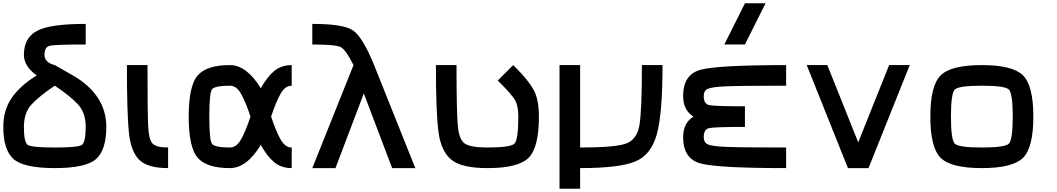

<svg xmlns="http://www.w3.org/2000/svg" viewBox="-20 -1020 6415 1165"><path d="M125 -250Q125 -156.2 148.4 -140.6Q171.9 -125 312.5 -125Q453.1 -125 476.6 -140.6Q500 -156.2 500 -250Q500 -335.9 453.1 -386.7Q406.2 -437.5 312.5 -500Q218.8 -437.5 171.9 -386.7Q125 -335.9 125 -250ZM421.9 -562.5Q625 -445.3 625 -250Q625 -109.4 562.5 -54.7Q500 0 312.5 0Q125 0 62.5 -54.7Q0 -109.4 0 -250Q0 -351.6 50.8 -425.8Q101.6 -500 203.1 -562.5Q125 -617.2 125 -687.5Q125 -789.1 203.1 -832Q281.2 -875 500 -875V-750Q312.5 -750 281.2 -742.2Q250 -734.4 250 -687.5Q250 -640.6 312.5 -625Z M875 -625Q875 -343.8 878.9 -257.8Q882.8 -171.9 906.2 -148.4Q929.7 -125 1000 -125V0Q875 0 824.2 -50.8Q773.4 -101.6 761.7 -218.8Q750 -335.9 750 -625Z M1750 -125V0Q1687.5 0 1644.5 -35.2Q1601.6 -70.3 1562.5 -140.6Q1476.6 0 1375 0Q1234.4 0 1179.7 -62.5Q1125 -125 1125 -312.5Q1125 -500 1179.7 -562.5Q1234.4 -625 1375 -625Q1476.6 -625 1562.5 -484.4Q1601.6 -554.7 1644.5 -589.8Q1687.5 -625 1750 -625V-500Q1710.9 -500 1683.6 -453.1Q1656.2 -406.2 1625 -312.5Q1656.2 -218.8 1683.6 -171.9Q1710.9 -125 1750 -125ZM1375 -500Q1281.2 -500 1265.6 -476.6Q1250 -453.1 1250 -312.5Q1250 -171.9 1265.6 -148.4Q1281.2 -125 1375 -125Q1414.1 -125 1441.4 -171.9Q1468.8 -218.8 1500 -312.5Q1468.8 -406.2 1441.4 -453.1Q1414.1 -500 1375 -500Z M2125 -625Q2078.1 -718.8 2046.9 -734.4Q2015.6 -750 1875 -750V-875Q2062.5 -875 2121.1 -835.9Q2179.7 -796.9 2250 -625L2500 0H2359.4L2187.5 -453.1L2015.6 0H1875Z M2937.5 0Q2781.2 0 2718.8 -50.8Q2656.2 -101.6 2640.6 -218.8Q2625 -335.9 2625 -625H2750Q2750 -343.8 2757.8 -257.8Q2765.6 -171.9 2800.8 -148.4Q2835.9 -125 2937.5 -125Q3078.1 -125 3101.6 -148.4Q3125 -171.9 3125 -312.5Q3125 -382.8 3101.6 -418Q3078.1 -453.1 3031.2 -500Q3007.8 -523.4 3000 -531.2L3093.8 -625Q3101.6 -617.2 3117.2 -601.6Q3179.7 -539.1 3214.8 -480.5Q3250 -421.9 3250 -312.5Q3250 -125 3187.5 -62.5Q3125 0 2937.5 0Z M3500 -625V-125Q3710.9 -125 3777.3 -148.4Q3843.8 -171.9 3859.4 -257.8Q3875 -343.8 3875 -625H4000Q4000 -328.1 3964.8 -203.1Q3929.7 -78.1 3832 -39.1Q3734.4 0 3500 0V125H3375V-625Z M4750 -500Q4468.8 -500 4382.8 -496.1Q4296.9 -492.2 4273.4 -480.5Q4250 -468.8 4250 -437.5Q4250 -390.6 4281.2 -382.8Q4312.5 -375 4500 -375V-250Q4312.5 -250 4281.2 -242.2Q4250 -234.4 4250 -187.5Q4250 -156.2 4273.4 -144.5Q4296.9 -132.8 4382.8 -128.9Q4468.8 -125 4750 -125V0Q4343.8 0 4234.4 -27.3Q4125 -54.7 4125 -187.5Q4125 -273.4 4187.5 -312.5Q4125 -351.6 4125 -437.5Q4125 -570.3 4234.4 -597.7Q4343.8 -625 4750 -625ZM4500 -750H4375L4500 -1000H4625Z M5000 -625 5187.5 -156.2 5375 -625H5500L5250 0H5125L4875 -625Z M6125 -312.5Q6125 -453.1 6101.6 -476.6Q6078.1 -500 5937.5 -500Q5796.9 -500 5773.4 -476.6Q5750 -453.1 5750 -312.5Q5750 -171.9 5773.4 -148.4Q5796.9 -125 5937.5 -125Q6078.1 -125 6101.6 -148.4Q6125 -171.9 6125 -312.5ZM6250 -312.5Q6250 -125 6187.5 -62.5Q6125 0 5937.5 0Q5750 0 5687.5 -62.5Q5625 -125 5625 -312.5Q5625 -500 5687.5 -562.5Q5750 -625 5937.5 -625Q6125 -625 6187.5 -562.5Q6250 -500 6250 -312.5Z"/></svg>

Font: CraftyPE
Style: Regular
Weight: 400
Designer: Erek Butcher
Foundry: Haunted Coop
Version: Version 0.018;April 4, 2024;FontCreator 15.0.0.2962 64-bit